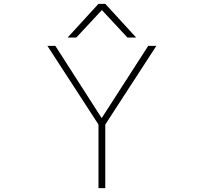

<svg xmlns="http://www.w3.org/2000/svg" viewBox="-20 -969 1040 991"><path d="M682.6 -775.4H637.7L505.9 -917L374 -775.4H329.1L488.3 -949.2H523.4ZM504.9 -359.4 745.1 -732.4H787.1L523.4 -326.2V2H488.3V-326.2L224.6 -732.4H265.6Z"/></svg>

Font: Gen Shin Gothic Monospace ExtraLight
Style: Regular
Weight: 200
Designer: [Source Han Sans]
Ryoko NISHIZUKA  (kana & ideographs); Paul D. Hunt (Latin, Greek & Cyrillic); Wenlong ZHANG  (bopomofo
Version: Version 1.002.20150607